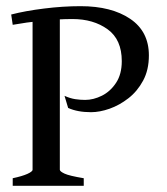

<svg xmlns="http://www.w3.org/2000/svg" viewBox="-20 -599 537 619"><path d="M460 -420.4Q460 -373.5 441.4 -339.1Q422.9 -304.7 394 -282.2Q365.2 -259.8 333.3 -248.5Q301.3 -237.3 273.4 -237.3Q230 -237.3 199.7 -251L188 -290Q206.5 -281.7 222.7 -279.3Q238.8 -276.9 254.4 -276.9Q281.2 -276.9 308.6 -290.5Q335.9 -304.2 354.2 -332Q372.6 -359.9 372.6 -401.9Q372.6 -471.7 326.9 -504.6Q281.2 -537.6 213.9 -537.6Q167 -537.6 115.7 -532.2Q64.5 -526.9 21 -519L16.1 -552.2Q61.5 -564 122.3 -571.5Q183.1 -579.1 239.7 -579.1Q339.4 -579.1 399.7 -538.3Q460 -497.6 460 -420.4ZM21 0V-24.4Q51.3 -30.8 68.1 -38.3Q85 -45.9 85 -51.8V-539.6H172.9V-51.8Q172.9 -46.4 188 -39.3Q203.1 -32.2 250 -24.4V0Z"/></svg>

Font: Dai Banna SIL
Style: Regular
Weight: 400
Designer: Victor Gaultney
Foundry: SIL International
Version: Version 4.000